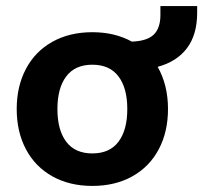

<svg xmlns="http://www.w3.org/2000/svg" viewBox="-20 -601 669 632"><path d="M629 -581V-559Q629 -487 595.5 -442.5Q562 -398 499 -381Q533 -321 533 -242Q533 -167 502.5 -109.5Q472 -52 415.5 -20.5Q359 11 284 11Q209 11 152.5 -20.5Q96 -52 65.5 -109.5Q35 -167 35 -242Q35 -317 65.5 -374.5Q96 -432 152.5 -463.5Q209 -495 284 -495Q358 -495 414 -464Q465 -466 486.5 -487.5Q508 -509 508 -551V-581ZM399 -242Q399 -311 370 -349.5Q341 -388 284 -388Q227 -388 198 -349.5Q169 -311 169 -242Q169 -173 198 -134.5Q227 -96 284 -96Q341 -96 370 -134.5Q399 -173 399 -242Z"/></svg>

Font: Niramit
Style: Bold
Weight: 700
Designer: Katatrad Aksorn Co.,Ltd.
Foundry: Cadson Demak Co.,Ltd.
Version: Version 1.001; ttfautohint (v1.6)